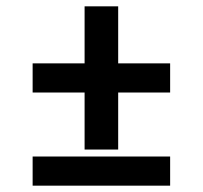

<svg xmlns="http://www.w3.org/2000/svg" viewBox="-20 -586 640 606"><path d="M247 -114V-294H83V-386H247V-566H353V-386H517V-294H353V-114ZM83 0V-92H517V0Z"/></svg>

Font: Iosevka Aile Semibold
Style: Regular
Weight: 600
Designer: Belleve Invis
Foundry: Belleve Invis
Version: Version 31.1.0; ttfautohint (v1.8.4)